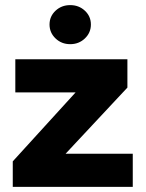

<svg xmlns="http://www.w3.org/2000/svg" viewBox="-20 -732 570 752"><path d="M30 -100 276 -370H40V-500H479V-389L237 -130H500V0H30ZM336 -636Q336 -604 312.5 -581.5Q289 -559 255 -559Q221 -559 197.5 -581.5Q174 -604 174 -636Q174 -668 197.5 -690Q221 -712 255 -712Q289 -712 312.5 -690Q336 -668 336 -636Z"/></svg>

Font: Goli Bold
Style: Regular
Weight: 700
Designer: jaikishan Patel
Foundry: MagicType
Version: Version 1.000